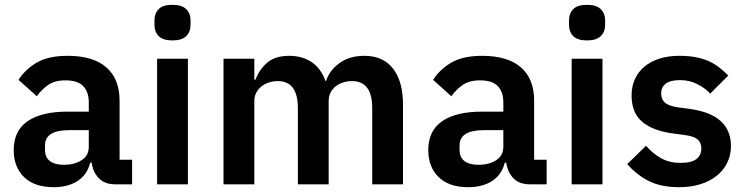

<svg xmlns="http://www.w3.org/2000/svg" viewBox="-20 -766 3097 798"><path d="M458 0Q416 0 391.5 -24.5Q367 -49 361 -90H355Q342 -39 302 -13.5Q262 12 203 12Q123 12 80 -30Q37 -72 37 -142Q37 -223 95 -262.5Q153 -302 260 -302H349V-340Q349 -384 326 -408Q303 -432 252 -432Q207 -432 179.5 -412.5Q152 -393 133 -366L57 -434Q86 -479 134 -506.5Q182 -534 261 -534Q367 -534 422 -486Q477 -438 477 -348V-102H529V0ZM246 -81Q289 -81 319 -100Q349 -119 349 -156V-225H267Q167 -225 167 -161V-144Q167 -112 187.5 -96.5Q208 -81 246 -81Z M697 -598Q657 -598 639.5 -616Q622 -634 622 -662V-682Q622 -710 639.5 -728Q657 -746 697 -746Q736 -746 754 -728Q772 -710 772 -682V-662Q772 -634 754 -616Q736 -598 697 -598ZM633 -522H761V0H633Z M909 0V-522H1037V-435H1042Q1057 -476 1090 -505Q1123 -534 1182 -534Q1236 -534 1275 -508Q1314 -482 1333 -429H1335Q1349 -473 1390.5 -503.5Q1432 -534 1495 -534Q1572 -534 1613.5 -481Q1655 -428 1655 -330V0H1527V-317Q1527 -429 1443 -429Q1424 -429 1406.5 -423.5Q1389 -418 1375.5 -407.5Q1362 -397 1354 -381.5Q1346 -366 1346 -345V0H1218V-317Q1218 -429 1134 -429Q1116 -429 1098.5 -423.5Q1081 -418 1067.5 -407.5Q1054 -397 1045.5 -381.5Q1037 -366 1037 -345V0Z M2181 0Q2139 0 2114.5 -24.5Q2090 -49 2084 -90H2078Q2065 -39 2025 -13.5Q1985 12 1926 12Q1846 12 1803 -30Q1760 -72 1760 -142Q1760 -223 1818 -262.5Q1876 -302 1983 -302H2072V-340Q2072 -384 2049 -408Q2026 -432 1975 -432Q1930 -432 1902.5 -412.5Q1875 -393 1856 -366L1780 -434Q1809 -479 1857 -506.5Q1905 -534 1984 -534Q2090 -534 2145 -486Q2200 -438 2200 -348V-102H2252V0ZM1969 -81Q2012 -81 2042 -100Q2072 -119 2072 -156V-225H1990Q1890 -225 1890 -161V-144Q1890 -112 1910.5 -96.5Q1931 -81 1969 -81Z M2420 -598Q2380 -598 2362.5 -616Q2345 -634 2345 -662V-682Q2345 -710 2362.5 -728Q2380 -746 2420 -746Q2459 -746 2477 -728Q2495 -710 2495 -682V-662Q2495 -634 2477 -616Q2459 -598 2420 -598ZM2356 -522H2484V0H2356Z M2803 12Q2728 12 2677 -13.5Q2626 -39 2587 -84L2665 -160Q2694 -127 2728.5 -108Q2763 -89 2808 -89Q2854 -89 2874.5 -105Q2895 -121 2895 -149Q2895 -172 2880.5 -185.5Q2866 -199 2831 -204L2779 -211Q2694 -222 2649.5 -259.5Q2605 -297 2605 -369Q2605 -407 2619 -437.5Q2633 -468 2659 -489.5Q2685 -511 2721.5 -522.5Q2758 -534 2803 -534Q2841 -534 2870.5 -528.5Q2900 -523 2924 -512.5Q2948 -502 2968 -486.5Q2988 -471 3007 -452L2932 -377Q2909 -401 2877 -417Q2845 -433 2807 -433Q2765 -433 2746.5 -418Q2728 -403 2728 -379Q2728 -353 2743.5 -339.5Q2759 -326 2796 -320L2849 -313Q3018 -289 3018 -159Q3018 -121 3002.5 -89.5Q2987 -58 2959 -35.5Q2931 -13 2891.5 -0.5Q2852 12 2803 12Z"/></svg>

Font: IBM Plex Sans Arabic SmBld
Style: Regular
Weight: 600
Designer: Mike Abbink, Paul van der Laan, Pieter van Rosmalen, Wael Morcos, Khajak Apelian
Foundry: Bold Monday
Version: Version 1.005